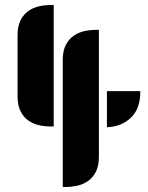

<svg xmlns="http://www.w3.org/2000/svg" viewBox="-20 -746 590 765"><path d="M194 -242H182Q159 -242 136 -247Q113 -252 93.5 -265.5Q74 -279 62 -302.5Q50 -326 50 -362V-606Q50 -642 62 -665.5Q74 -689 93.5 -702.5Q113 -716 136 -721Q159 -726 182 -726H194ZM230 -507Q230 -543 242 -566.5Q254 -590 273.5 -603.5Q293 -617 316 -622Q339 -627 362 -627H374V-121Q374 -85 362 -61.5Q350 -38 330.5 -24.5Q311 -11 287.5 -6Q264 -1 242 -1H230ZM539 -383V-381Q539 -312 501 -276.5Q463 -241 406 -239V-383Z"/></svg>

Font: Kenia
Style: Regular
Weight: 400
Designer: Julia Petretta
Foundry: Julia Petretta
Version: Version 1.001